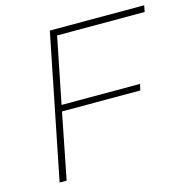

<svg xmlns="http://www.w3.org/2000/svg" viewBox="-104 -800 881 900"><g transform="rotate(-15 337.0 -350.0)"><path d="M110 0H76L216 -700H674L668 -669H243L179 -349H560L553 -319H173Z"/></g></svg>

Font: Montserrat ExtraLight
Style: Italic
Weight: 200
Italic angle: -11.3°
Designer: Julieta Ulanovsky
Foundry: Julieta Ulanovsky
Version: Version 9.000; ttfautohint (v1.8.4.7-5d5b)